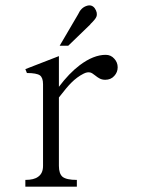

<svg xmlns="http://www.w3.org/2000/svg" viewBox="-20 -700 540 721"><path d="M75.2 1H268.6V-24.4Q229.5 -24.4 214.8 -36.1Q201.2 -47.9 201.2 -77.1V-334Q231.4 -373 247.1 -388.7Q269.5 -411.1 293 -422.9Q307.6 -430.7 319.3 -427.7Q326.2 -425.8 336.9 -417Q346.7 -409.2 352.5 -406.2Q362.3 -400.4 375 -400.4Q396.5 -400.4 409.2 -415Q421.9 -428.7 421.9 -447.3Q421.9 -465.8 409.2 -479.5Q396.5 -494.1 377 -494.1Q331.1 -494.1 279.3 -455.1Q239.3 -424.8 201.2 -374V-489.3L75.2 -440.4L81.1 -425.8Q117.2 -425.8 129.9 -417Q141.6 -408.2 141.6 -383.8V-77.1Q141.6 -48.8 123 -36.1Q107.4 -24.4 75.2 -24.4ZM204.1 -528.3H236.3L319.3 -608.4V-609.4Q337.9 -627 341.8 -636.7Q347.7 -651.4 335.9 -668.9Q324.2 -684.6 304.7 -677.7Q284.2 -670.9 273.4 -646.5Z"/></svg>

Font: BatangChe
Style: Regular
Weight: 400
Monospace: yes
Version: Version 2.21